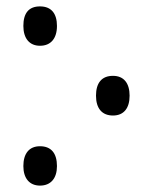

<svg xmlns="http://www.w3.org/2000/svg" viewBox="-20 -567 472 600"><path d="M105 -424C139 -424 158 -447 158 -486C158 -524 141 -547 105 -547C70 -547 53 -526 53 -486C53 -447 72 -424 105 -424ZM333 -206C367 -206 385 -229 385 -268C385 -307 367 -330 333 -330C298 -330 280 -308 280 -268C280 -228 299 -206 333 -206ZM105 13C139 13 158 -10 158 -48C158 -88 140 -110 105 -110C71 -110 53 -87 53 -48C53 -10 72 13 105 13Z"/></svg>

Font: Noto Sans Georgian Condensed
Style: Regular
Weight: 400
Width: 3
Designer: Monotype Design Team, Akaki Razmadze
Foundry: Google LLC
Version: Version 2.005